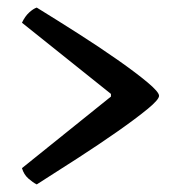

<svg xmlns="http://www.w3.org/2000/svg" viewBox="-20 -531 446 507"><path d="M77 -44Q67 -49 55 -59.5Q43 -70 38 -87L273 -276V-283L38 -471Q46 -488 57 -498Q68 -508 77 -511Q129 -479 185.5 -443Q242 -407 290.5 -373Q339 -339 369.5 -313.5Q400 -288 400 -278Q400 -268 369.5 -243Q339 -218 290.5 -184Q242 -150 185.5 -113.5Q129 -77 77 -44Z"/></svg>

Font: Texturina SemiBold
Style: Regular
Weight: 600
Designer: Guillermo Torres Carreño
Foundry: Omnibus-Type
Version: Version 1.002; ttfautohint (v1.8.3)